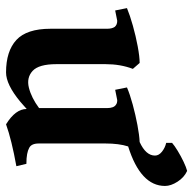

<svg xmlns="http://www.w3.org/2000/svg" viewBox="-22 -616 654 651"><g transform="rotate(90 305.5 -291.0)"><path d="M467 -321V-95Q467 -69 483 -62Q490 -58 503 -55.5Q516 -53 536 -53L544 -19Q455 -3 402 16Q350 -16 350 -54Q343 -48 337 -42.5Q331 -37 325 -32Q267 16 226 16Q154 16 116 -19Q78 -54 78 -135V-326Q78 -343 72 -352Q65 -361 51 -361L16 -354L8 -394Q32 -404 67.5 -414Q103 -424 138 -430.5Q173 -437 194 -437L214 -414Q198 -372 198 -321V-155Q198 -95 221 -74Q244 -53 278 -61.5Q312 -70 347 -96V-326Q347 -350 335 -357Q330 -361 320 -361L285 -354L277 -394Q300 -404 335 -413.5Q370 -423 404.5 -429.5Q439 -436 462 -437Q508 -458 508 -489Q508 -502 495 -512.5Q482 -523 465 -527V-547Q474 -555 492 -566Q510 -577 529 -586Q548 -595 560 -598Q582 -588 596.5 -565.5Q611 -543 611 -523Q611 -440 477 -398Q467 -367 467 -321Z"/></g></svg>

Font: Buenard
Style: Regular
Weight: 400
Version: Version 2.000